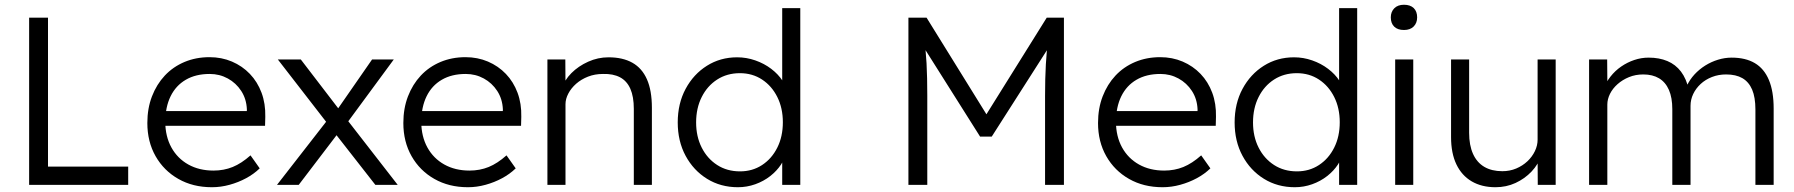

<svg xmlns="http://www.w3.org/2000/svg" viewBox="-20 -774 7512 804"><path d="M102 0V-700H181V-76.3H516.8V0Z M867.3 10Q787.9 10 727 -24.7Q666 -59.3 631.5 -120Q597 -180.7 597 -259Q597 -320 616.3 -370.3Q635.7 -420.7 670.1 -457.5Q704.6 -494.3 752.6 -514.5Q800.6 -534.6 857.2 -534.6Q907.9 -534.6 951.2 -516.2Q994.6 -497.7 1026.4 -464.5Q1058.2 -431.3 1075.2 -385.7Q1092.2 -340 1090.9 -285L1089.9 -247.1H651.4L636.2 -308.9H1027.2L1013.2 -291.9L1013.8 -316.2Q1011.9 -359.7 990.2 -393.1Q968.5 -426.5 933.9 -445.4Q899.3 -464.3 858.3 -464.3Q799.5 -464.3 758 -440Q716.4 -415.8 694.4 -370.9Q672.4 -326 672 -263.7Q672.4 -202.6 697.7 -156.5Q723.1 -110.5 768.6 -85.1Q814.2 -59.7 873.9 -59.7Q917.3 -59.7 954.3 -74.7Q991.3 -89.8 1029 -123.4L1067.5 -69Q1043.2 -45.3 1010.7 -27.8Q978.2 -10.3 941.4 -0.2Q904.6 10 867.3 10Z M1551.7 0 1369.9 -232.5 1359 -246.7 1143.4 -525H1239.6L1413.4 -298.2L1427 -281L1645.3 0ZM1140 0 1350.7 -270.7 1396.5 -217.2 1231 0ZM1431.3 -256.4 1389.5 -310.8 1538.1 -525H1629Z M1939.3 10Q1859.9 10 1799 -24.7Q1738 -59.3 1703.5 -120Q1669 -180.7 1669 -259Q1669 -320 1688.3 -370.3Q1707.7 -420.7 1742.1 -457.5Q1776.6 -494.3 1824.6 -514.5Q1872.6 -534.6 1929.2 -534.6Q1979.9 -534.6 2023.2 -516.2Q2066.6 -497.7 2098.4 -464.5Q2130.2 -431.3 2147.2 -385.7Q2164.2 -340 2162.9 -285L2161.9 -247.1H1723.4L1708.2 -308.9H2099.2L2085.2 -291.9L2085.8 -316.2Q2083.9 -359.7 2062.2 -393.1Q2040.5 -426.5 2005.9 -445.4Q1971.3 -464.3 1930.3 -464.3Q1871.5 -464.3 1830 -440Q1788.4 -415.8 1766.4 -370.9Q1744.4 -326 1744 -263.7Q1744.4 -202.6 1769.7 -156.5Q1795.1 -110.5 1840.6 -85.1Q1886.2 -59.7 1945.9 -59.7Q1989.3 -59.7 2026.3 -74.7Q2063.3 -89.8 2101 -123.4L2139.5 -69Q2115.2 -45.3 2082.7 -27.8Q2050.2 -10.3 2013.4 -0.2Q1976.6 10 1939.3 10Z M2272.3 0V-525H2347.3L2348 -412.6L2333 -403.7Q2343.4 -438.3 2372.7 -467.8Q2402.1 -497.3 2442.9 -515.6Q2483.7 -534 2528.1 -534Q2587.8 -534 2628.1 -511.3Q2668.4 -488.7 2689.1 -441.8Q2709.8 -395 2709.8 -322.7V0H2634.1V-318.1Q2634.1 -369.1 2619.6 -402.2Q2605 -435.2 2576.2 -450.4Q2547.3 -465.6 2504.9 -464.3Q2470.8 -464.3 2442.3 -453.1Q2413.8 -441.9 2392.7 -423.4Q2371.7 -404.8 2359.9 -382.3Q2348 -359.8 2348 -337.6V0H2310.5Q2301.2 0 2291.7 0Q2282.3 0 2272.3 0Z M3070 10Q2997.7 10 2940.8 -25.2Q2884 -60.3 2851 -121.5Q2818 -182.7 2818 -261.3Q2818 -340.3 2851 -401.8Q2884 -463.3 2940.2 -498.6Q2996.3 -534 3066.7 -534Q3106 -534 3142.8 -521.1Q3179.7 -508.3 3209.4 -485.8Q3239 -463.3 3257.1 -435.4Q3275.1 -407.6 3277.4 -377.2L3255.5 -376.9V-740H3331.2V0H3255.5V-140.8L3271.8 -141.9Q3268.4 -112.5 3250.8 -85.4Q3233.1 -58.4 3205.4 -36.7Q3177.7 -15 3142.7 -2.5Q3107.7 10 3070 10ZM3079 -56.4Q3130.7 -56.4 3171.2 -82.9Q3211.8 -109.5 3235 -155.9Q3258.2 -202.2 3258.2 -262Q3258.2 -321.4 3235 -367.8Q3211.8 -414.2 3171.2 -440.9Q3130.7 -467.6 3078.3 -467.6Q3024.5 -467.6 2983.1 -440.9Q2941.7 -414.2 2918.4 -367.6Q2895 -321.1 2895 -261.3Q2895 -202.2 2918.4 -156Q2941.7 -109.8 2983.1 -83.1Q3024.5 -56.4 3079 -56.4Z M3784 0V-700H3860L4128.2 -267.1L4093.4 -267.8L4363.2 -700H4435.2V0H4356.2V-373.3Q4356.2 -444.8 4359.5 -504.5Q4362.8 -564.2 4370.5 -623L4385.1 -596.8L4132.9 -202H4084.1L3838.1 -591.8L3848.8 -623Q3856.7 -567.5 3859.9 -509.1Q3863 -450.8 3863 -374V0Z M4848.3 10Q4768.9 10 4708 -24.7Q4647 -59.3 4612.5 -120Q4578 -180.7 4578 -259Q4578 -320 4597.3 -370.3Q4616.7 -420.7 4651.1 -457.5Q4685.6 -494.3 4733.6 -514.5Q4781.6 -534.6 4838.2 -534.6Q4888.9 -534.6 4932.2 -516.2Q4975.6 -497.7 5007.4 -464.5Q5039.2 -431.3 5056.2 -385.7Q5073.2 -340 5071.9 -285L5070.9 -247.1H4632.4L4617.2 -308.9H5008.2L4994.2 -291.9L4994.8 -316.2Q4992.9 -359.7 4971.2 -393.1Q4949.5 -426.5 4914.9 -445.4Q4880.3 -464.3 4839.3 -464.3Q4780.5 -464.3 4739 -440Q4697.4 -415.8 4675.4 -370.9Q4653.4 -326 4653 -263.7Q4653.4 -202.6 4678.7 -156.5Q4704.1 -110.5 4749.6 -85.1Q4795.2 -59.7 4854.9 -59.7Q4898.3 -59.7 4935.3 -74.7Q4972.3 -89.8 5010 -123.4L5048.5 -69Q5024.2 -45.3 4991.7 -27.8Q4959.2 -10.3 4922.4 -0.2Q4885.6 10 4848.3 10Z M5402 10Q5329.7 10 5272.8 -25.2Q5216 -60.3 5183 -121.5Q5150 -182.7 5150 -261.3Q5150 -340.3 5183 -401.8Q5216 -463.3 5272.2 -498.6Q5328.3 -534 5398.7 -534Q5438 -534 5474.8 -521.1Q5511.7 -508.3 5541.4 -485.8Q5571 -463.3 5589.1 -435.4Q5607.1 -407.6 5609.4 -377.2L5587.5 -376.9V-740H5663.2V0H5587.5V-140.8L5603.8 -141.9Q5600.4 -112.5 5582.8 -85.4Q5565.1 -58.4 5537.4 -36.7Q5509.7 -15 5474.7 -2.5Q5439.7 10 5402 10ZM5411 -56.4Q5462.7 -56.4 5503.2 -82.9Q5543.8 -109.5 5567 -155.9Q5590.2 -202.2 5590.2 -262Q5590.2 -321.4 5567 -367.8Q5543.8 -414.2 5503.2 -440.9Q5462.7 -467.6 5410.3 -467.6Q5356.5 -467.6 5315.1 -440.9Q5273.7 -414.2 5250.4 -367.6Q5227 -321.1 5227 -261.3Q5227 -202.2 5250.4 -156Q5273.7 -109.8 5315.1 -83.1Q5356.5 -56.4 5411 -56.4Z M5822.3 0V-525H5898V0ZM5859.2 -648.4Q5832.6 -648.4 5818.3 -662.4Q5804 -676.3 5804 -701.3Q5804 -724.5 5818.6 -739.3Q5833.2 -754.1 5859.2 -754.1Q5885.4 -754.1 5899.9 -740.2Q5914.3 -726.2 5914.3 -701.3Q5914.3 -677.7 5899.7 -663Q5885.1 -648.4 5859.2 -648.4Z M6242.4 10Q6184.7 10 6142.8 -14.5Q6101 -39 6078.7 -85.6Q6056.3 -132.3 6056.3 -199.7V-525H6132V-218.2Q6132 -165.8 6148.2 -129.8Q6164.4 -93.7 6195.4 -75.4Q6226.5 -57.1 6270.9 -57.1Q6302.2 -57.1 6329.1 -68.4Q6356 -79.8 6376 -98.6Q6396 -117.5 6407.4 -141.2Q6418.7 -164.8 6418.7 -188.8V-525H6494.4V0H6419.4L6418.7 -113.7L6433.7 -122.3Q6421.7 -85.7 6393.4 -55.7Q6365 -25.7 6326.2 -7.8Q6287.4 10 6242.4 10Z M6634.3 0V-525H6710L6711 -406.3L6693.3 -399.3Q6704.7 -428.7 6723.9 -453.2Q6743.1 -477.7 6768.8 -495.4Q6794.4 -513 6823.6 -522.8Q6852.8 -532.7 6883.8 -532.7Q6928.1 -532.7 6962.2 -518.3Q6996.4 -504 7019.1 -474.2Q7041.8 -444.3 7052.1 -397.7L7037.5 -398.3L7044.1 -415.3Q7055.8 -440.6 7075.6 -462.2Q7095.5 -483.7 7120.6 -499.5Q7145.8 -515.3 7174.3 -524Q7202.8 -532.7 7231.2 -532.7Q7289.5 -532.7 7328.3 -509.7Q7367.2 -486.7 7387.2 -439.2Q7407.2 -391.7 7407.2 -319.4V0H7330.8V-315.4Q7330.8 -366.5 7317 -398.9Q7303.1 -431.2 7276.1 -446.8Q7249 -462.3 7208 -462.3Q7176.2 -462.3 7148.9 -451.6Q7121.5 -440.9 7101.5 -422.4Q7081.5 -403.9 7070.3 -380.4Q7059.1 -356.8 7059.1 -330.9V0H6982.8V-316.7Q6982.8 -365.2 6968.6 -397.5Q6954.4 -429.9 6927.3 -446.1Q6900.3 -462.3 6861.2 -462.3Q6828.8 -462.3 6801.5 -451.1Q6774.1 -439.9 6753.6 -421.7Q6733 -403.5 6721.8 -381Q6710.7 -358.5 6710.7 -336.2V0Z"/></svg>

Font: Lexend Medium
Style: Regular
Weight: 500
Designer: Bonnie Shaver-Troup, Thomas Jockin
Foundry: Lexend
Version: Version 1.005